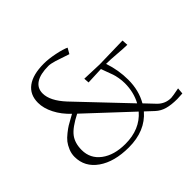

<svg xmlns="http://www.w3.org/2000/svg" viewBox="-142 -784 977 977"><g transform="rotate(-45 346.5 -296.0)"><path d="M498 -375Q521 -307.1 521 -237.8Q521 -161.1 486.8 -102.1L538.1 -47.9Q567.9 -18.1 609.9 -18.1Q620.1 -18.1 668.9 -27.8L666 5.9Q635.7 7.8 627.9 7.8Q585 7.8 555.7 -0.5Q526.4 -8.8 504.9 -28.8L462.9 -67.9Q397.9 7.8 279.8 7.8Q175.8 7.8 112.8 -36.4Q49.8 -80.6 49.8 -153.8Q49.8 -176.8 58.8 -198.5Q67.9 -220.2 79.3 -234.9Q90.8 -249.5 110.6 -265.1Q130.4 -280.8 142.1 -287.8Q153.8 -294.9 173.8 -305.7Q193.8 -316.4 195.8 -317.9Q156.7 -354.5 134.8 -397.5Q112.8 -440.4 112.8 -480Q112.8 -538.6 154.5 -569.3Q196.3 -600.1 274.9 -600.1Q309.1 -600.1 353 -591.1Q397 -582 418 -571.8L400.9 -542L326.2 -566.9Q298.3 -575.2 283.2 -575.2Q224.6 -575.2 193.8 -555.2Q163.1 -535.2 163.1 -497.1Q163.1 -443.8 222.2 -379.9L467.8 -121.1Q496.1 -173.3 496.1 -237.8Q496.1 -257.8 492.4 -278.1Q488.8 -298.3 484.6 -310.3Q480.5 -322.3 472.2 -344Q463.9 -365.7 460.9 -375Q449.7 -375 412.6 -373Q375.5 -371.1 368.2 -371.1L366.2 -399.9L473.1 -396L641.1 -399.9L643.1 -367.2Q620.1 -367.2 574 -371.1Q527.8 -375 498 -375ZM443.8 -85.9 214.8 -299.8Q148.4 -266.1 124.3 -234.4Q100.1 -202.6 100.1 -152.8Q100.1 -91.3 149.4 -54.2Q198.7 -17.1 279.8 -17.1Q384.3 -17.1 443.8 -85.9Z"/></g></svg>

Font: Resagokr
Style: Light
Weight: 300
Designer: gluk
Foundry: gluk
Version: Version 0.95